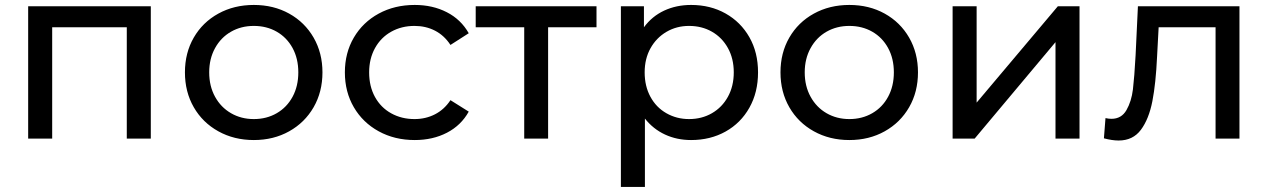

<svg xmlns="http://www.w3.org/2000/svg" viewBox="-20 -555 5077 769"><path d="M92.8 0V-529.8H584V0H487.8V-445.8H189V0Z M720.7 -265.1Q720.7 -343.3 756.1 -404.5Q791.5 -465.8 854.5 -500.5Q917.5 -535.2 996.6 -535.2Q1075.7 -535.2 1138.2 -500.5Q1200.7 -465.8 1236.1 -404.3Q1271.5 -342.8 1271.5 -265.1Q1271.5 -187 1236.1 -125.5Q1200.7 -64 1138.2 -29.1Q1075.7 5.9 996.6 5.9Q917.5 5.9 854.5 -29.1Q791.5 -64 756.1 -125.5Q720.7 -187 720.7 -265.1ZM817.9 -265.1Q817.9 -210 841.3 -167.5Q864.7 -125 905.3 -101.6Q945.8 -78.1 996.6 -78.1Q1047.9 -78.1 1088.4 -101.6Q1128.9 -125 1151.9 -167.5Q1174.8 -210 1174.8 -265.1Q1174.8 -320.3 1151.9 -362.5Q1128.9 -404.8 1088.4 -428Q1047.9 -451.2 996.6 -451.2Q945.8 -451.2 905.3 -428Q864.7 -404.8 841.3 -362.3Q817.9 -319.8 817.9 -265.1Z M1361.3 -265.1Q1361.3 -343.3 1397.2 -404.5Q1433.1 -465.8 1496.8 -500.5Q1560.5 -535.2 1641.1 -535.2Q1712.9 -535.2 1769.5 -506.1Q1826.2 -477.1 1857.4 -421.9L1784.2 -375Q1759.3 -413.1 1722.4 -432.1Q1685.5 -451.2 1640.1 -451.2Q1588.4 -451.2 1546.9 -428Q1505.4 -404.8 1481.9 -362.3Q1458.5 -319.8 1458.5 -265.1Q1458.5 -209 1481.9 -166.5Q1505.4 -124 1546.9 -101.1Q1588.4 -78.1 1640.1 -78.1Q1685.1 -78.1 1722.2 -97.2Q1759.3 -116.2 1784.2 -153.8L1857.4 -107.9Q1826.7 -52.7 1770 -23.4Q1713.4 5.9 1641.1 5.9Q1560.5 5.9 1496.8 -29.1Q1433.1 -64 1397.2 -125.5Q1361.3 -187 1361.3 -265.1Z M1885.3 -445.8V-529.8H2369.1V-445.8H2175.3V0H2079.6V-445.8Z M2466.8 193.8V-529.8H2559.1V-445.8Q2591.3 -489.7 2640.1 -512.5Q2689 -535.2 2748 -535.2Q2825.2 -535.2 2886 -501Q2946.8 -466.8 2981.4 -406Q3016.1 -345.2 3016.1 -265.1Q3016.1 -185.1 2981.4 -123.5Q2946.8 -62 2886 -28.1Q2825.2 5.9 2748 5.9Q2690.9 5.9 2643.6 -16.1Q2596.2 -38.1 2563 -80.1V193.8ZM2562 -265.1Q2562 -210 2585 -167.5Q2607.9 -125 2648.9 -101.6Q2689.9 -78.1 2739.7 -78.1Q2791 -78.1 2831.5 -101.6Q2872.1 -125 2895.5 -167.5Q2918.9 -210 2918.9 -265.1Q2918.9 -320.3 2895.5 -362.5Q2872.1 -404.8 2831.5 -428Q2791 -451.2 2739.7 -451.2Q2689.9 -451.2 2649.4 -427.5Q2608.9 -403.8 2585.4 -361.8Q2562 -319.8 2562 -265.1Z M3106 -265.1Q3106 -343.3 3141.4 -404.5Q3176.8 -465.8 3239.7 -500.5Q3302.7 -535.2 3381.8 -535.2Q3460.9 -535.2 3523.4 -500.5Q3585.9 -465.8 3621.3 -404.3Q3656.7 -342.8 3656.7 -265.1Q3656.7 -187 3621.3 -125.5Q3585.9 -64 3523.4 -29.1Q3460.9 5.9 3381.8 5.9Q3302.7 5.9 3239.7 -29.1Q3176.8 -64 3141.4 -125.5Q3106 -187 3106 -265.1ZM3203.1 -265.1Q3203.1 -210 3226.6 -167.5Q3250 -125 3290.5 -101.6Q3331.1 -78.1 3381.8 -78.1Q3433.1 -78.1 3473.6 -101.6Q3514.2 -125 3537.1 -167.5Q3560.1 -210 3560.1 -265.1Q3560.1 -320.3 3537.1 -362.5Q3514.2 -404.8 3473.6 -428Q3433.1 -451.2 3381.8 -451.2Q3331.1 -451.2 3290.5 -428Q3250 -404.8 3226.6 -362.3Q3203.1 -319.8 3203.1 -265.1Z M3795.4 0V-529.8H3891.6V-144L4216.8 -529.8H4303.7V0H4207.5V-386.2L3883.8 0Z M4401.4 -1 4407.7 -82Q4420.9 -79.1 4431.6 -79.1Q4471.7 -79.1 4491.7 -114Q4511.7 -148.9 4517.6 -197Q4523.4 -245.1 4528.3 -334L4537.6 -529.8H4944.3V0H4848.6V-445.8H4620.6L4614.3 -328.1Q4609.4 -221.2 4595.5 -149.7Q4581.5 -78.1 4549.6 -35.2Q4517.6 7.8 4460.4 7.8Q4434.6 7.8 4401.4 -1Z"/></svg>

Font: Montserrat Medium
Style: Regular
Weight: 500
Designer: Julieta Ulanovsky
Foundry: Julieta Ulanovsky
Version: Version 7.200